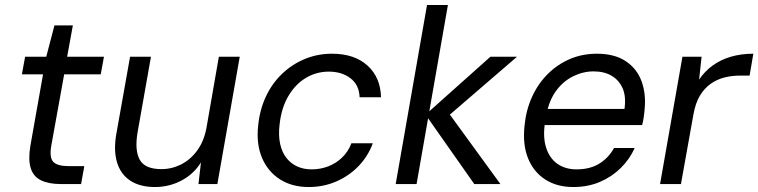

<svg xmlns="http://www.w3.org/2000/svg" viewBox="-20 -740 3049 772"><path d="M224 0Q176 0 145 -15Q114 -30 103.5 -64Q93 -98 102 -153L153 -441H68L81 -512H166L199 -638H273L250 -512H398L385 -441H238L186 -153Q178 -106 194.5 -89Q211 -72 257 -72H319L306 0Z M603 12Q543 12 504 -13.5Q465 -39 450.5 -87.5Q436 -136 448 -203L503 -512H587L533 -207Q521 -135 542 -97.5Q563 -60 629 -60Q671 -60 708.5 -79Q746 -98 773 -135Q800 -172 810 -225L860 -512H944L854 0H778L788 -87Q759 -40 709.5 -14Q660 12 603 12Z M1221 12Q1154 12 1105.5 -19Q1057 -50 1033.5 -105.5Q1010 -161 1018 -234Q1024 -298 1049 -351.5Q1074 -405 1114.5 -443.5Q1155 -482 1206 -503Q1257 -524 1315 -524Q1405 -524 1457.5 -476.5Q1510 -429 1512 -349H1426Q1424 -399 1389 -425.5Q1354 -452 1302 -452Q1252 -452 1209.5 -426.5Q1167 -401 1139 -353Q1111 -305 1104 -238Q1099 -195 1106.5 -161Q1114 -127 1132 -104.5Q1150 -82 1175.5 -70.5Q1201 -59 1233 -59Q1268 -59 1299.5 -71Q1331 -83 1355.5 -106.5Q1380 -130 1393 -164H1479Q1460 -112 1422 -72.5Q1384 -33 1332.5 -10.5Q1281 12 1221 12Z M1887 0 1691 -279 1952 -512H2059L1755 -250L1765 -312L1992 0ZM1571 0 1697 -720H1781L1655 0Z M2285 12Q2219 12 2172 -18.5Q2125 -49 2103 -104Q2081 -159 2089 -234Q2095 -297 2119 -350Q2143 -403 2182 -442Q2221 -481 2271 -502.5Q2321 -524 2380 -524Q2451 -524 2496 -494Q2541 -464 2559.5 -413.5Q2578 -363 2572 -302Q2571 -287 2568.5 -270Q2566 -253 2562 -237H2151L2162 -302H2491Q2498 -352 2483.5 -385Q2469 -418 2439 -435.5Q2409 -453 2367 -453Q2325 -453 2285 -433.5Q2245 -414 2216.5 -375.5Q2188 -337 2177 -279L2172 -251Q2162 -191 2175.5 -147.5Q2189 -104 2221 -81.5Q2253 -59 2298 -59Q2352 -59 2389.5 -82Q2427 -105 2449 -145H2532Q2512 -100 2476 -64.5Q2440 -29 2392 -8.5Q2344 12 2285 12Z M2634 0 2724 -512H2801L2791 -420Q2814 -454 2846 -477Q2878 -500 2919 -512Q2960 -524 3009 -524L2994 -436H2955Q2923 -436 2893 -428.5Q2863 -421 2837.5 -403Q2812 -385 2794 -355Q2776 -325 2768 -279L2718 0Z"/></svg>

Font: DM Sans 12pt
Style: Italic
Weight: 400
Italic angle: -10°
Version: Version 4.004;gftools[0.9.30]